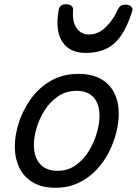

<svg xmlns="http://www.w3.org/2000/svg" viewBox="-20 -868 646 907"><path d="M241 19Q179 19 136 -6Q93 -31 71.5 -75.5Q50 -120 50 -176Q50 -229 69 -288.5Q88 -348 125.5 -400.5Q163 -453 219.5 -486Q276 -519 351 -519Q413 -519 455.5 -495.5Q498 -472 519.5 -429.5Q541 -387 541 -331Q541 -291 529.5 -243.5Q518 -196 494.5 -149.5Q471 -103 435 -65Q399 -27 350.5 -4Q302 19 241 19ZM251 -61Q300 -61 337 -87Q374 -113 399 -153.5Q424 -194 437 -238.5Q450 -283 450 -321Q450 -360 437 -386Q424 -412 400 -425.5Q376 -439 343 -439Q293 -439 255 -413.5Q217 -388 191.5 -348Q166 -308 153 -264Q140 -220 140 -183Q140 -144 153.5 -116.5Q167 -89 192 -75Q217 -61 251 -61ZM385 -618Q309 -618 274.5 -670.5Q240 -723 257 -820Q260 -835 268.5 -841.5Q277 -848 293 -848Q308 -848 317.5 -840Q327 -832 325 -820Q321 -765 342 -735Q363 -705 400 -705Q444 -705 479 -739Q514 -773 533 -816Q541 -834 549.5 -840Q558 -846 573 -846Q591 -846 600 -837Q609 -828 604 -813Q581 -741 551 -698.5Q521 -656 480.5 -637Q440 -618 385 -618Z"/></svg>

Font: Playwrite CO
Style: Regular
Weight: 400
Designer: Veronika Burian, José Scaglione
Foundry: TypeTogether
Version: Version 1.000